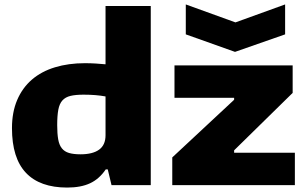

<svg xmlns="http://www.w3.org/2000/svg" viewBox="-20 -835 1387 866"><path d="M818 -815 1042 -734 1266 -815V-680L1040 -601L818 -680ZM757 -125 1036 -385V-394H767V-540H1300V-416L1036 -157V-146H1310V0H757ZM283 11Q160 11 97 -55.5Q34 -122 34 -257Q34 -329 57.5 -384Q81 -439 124 -476Q167 -513 228 -531.5Q289 -550 363 -550Q388 -550 411.5 -548.5Q435 -547 456 -545V-808H660V0H483L466 -71H457Q428 -28 386.5 -8.5Q345 11 283 11ZM343 -139Q398 -139 427 -160Q456 -181 456 -225V-400Q413 -408 357 -408Q321 -408 298 -402.5Q275 -397 261.5 -382Q248 -367 243 -340Q238 -313 238 -270Q238 -232 242.5 -206.5Q247 -181 259 -166Q271 -151 291.5 -145Q312 -139 343 -139Z"/></svg>

Font: Encode Sans Wide
Style: ExtraBold
Weight: 800
Designer: Pablo Impallari, Andres Torresi
Foundry: Pablo Impallari, Andres Torresi
Version: Version 1.000; ttfautohint (v1.00) -l 8 -r 50 -G 200 -x 14 -